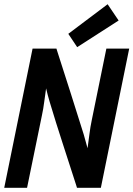

<svg xmlns="http://www.w3.org/2000/svg" viewBox="-32 -888 631 908"><path d="M186 -470Q181 -438 177 -405.5Q173 -373 166 -341L96 0H-12L122 -658H235L238 -648Q270 -548 301.5 -450Q333 -352 364 -252Q369 -235 373 -219.5Q377 -204 382 -187Q387 -221 391 -254Q395 -287 402 -320L471 -658H579L445 0H332L329 -10Q297 -110 265 -208Q233 -306 203 -406Q198 -422 194 -438Q190 -454 186 -470ZM291 -728 477 -868 529 -791 333 -665Z"/></svg>

Font: Codetta
Style: Bold Italic
Weight: 700
Italic angle: -11°
Designer: Ulrich Proeller
Foundry: PROSA GmbH
Version: Version 2.00;September 29, 2018;FontCreator 11.5.0.2427 64-b